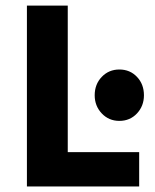

<svg xmlns="http://www.w3.org/2000/svg" viewBox="-20 -672 558 692"><path d="M77 0V-651.7H224.2V-123.7H481.6V0ZM410.2 -236.3Q372.2 -236.3 346.8 -263.2Q321.3 -290.1 321.3 -328.6Q321.3 -368.4 346.8 -394.9Q372.2 -421.5 410.2 -421.5Q448.6 -421.5 473.7 -394.9Q498.8 -368.4 498.8 -328.6Q498.8 -290.1 473.7 -263.2Q448.6 -236.3 410.2 -236.3Z"/></svg>

Font: Mada
Style: Regular
Weight: 400
Designer: Khaled Hosny
Version: Version 1.5